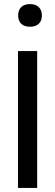

<svg xmlns="http://www.w3.org/2000/svg" viewBox="-20 -920 270 940"><path d="M68 -670V0H162V-670ZM69 -843C69 -810 89 -789 127 -789C164 -789 185 -810 185 -843V-845C185 -879 164 -900 127 -900C89 -900 69 -879 69 -845Z"/></svg>

Font: LT Wave Alt
Style: Regular
Weight: 400
Designer: Daniel Lyons
Version: Version 2.5 (Glyphs App)